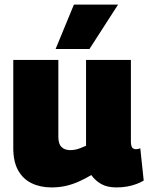

<svg xmlns="http://www.w3.org/2000/svg" viewBox="-20 -809 650 839"><path d="M205 10Q156 10 118 -8.5Q80 -27 59 -65Q38 -103 38 -162V-547H235V-210Q235 -180 249 -166.5Q263 -153 286 -153Q298 -153 308.5 -155Q319 -157 330.5 -161.5Q342 -166 356 -172V-547H552V-190Q552 -178 554.5 -170.5Q557 -163 562 -160Q567 -157 574 -157Q584 -157 593 -161L608 -20Q595 -12 576.5 -5Q558 2 536 6Q514 10 489 10Q449 10 423 -4.5Q397 -19 379 -44Q352 -28 324 -15.5Q296 -3 267 3.5Q238 10 205 10ZM223 -595 303 -789H496L371 -595Z"/></svg>

Font: Georama ExtraBold
Style: Regular
Weight: 800
Designer: Jean-Baptiste Levee
Foundry: Production Type
Version: Version 1.001